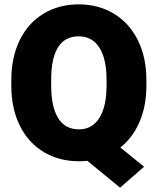

<svg xmlns="http://www.w3.org/2000/svg" viewBox="-20 -741 730 894"><path d="M540.5 -54.2 650.9 35.2 539.1 132.8 386.7 7.8Q369.6 9.8 347.7 9.8Q255.4 9.8 183.8 -33Q112.3 -75.7 72.5 -155.5Q32.7 -235.4 32.7 -342.3V-368.2Q32.7 -475.1 72.3 -554.9Q111.8 -634.8 183.1 -677.7Q254.4 -720.7 346.7 -720.7Q438 -720.7 509.5 -677.7Q581.1 -634.8 621.3 -554.9Q661.6 -475.1 661.6 -368.2V-342.3Q661.6 -247.6 629.9 -173.8Q598.1 -100.1 540.5 -54.2ZM347.7 -138.7Q409.2 -138.7 442.6 -191.9Q476.1 -245.1 476.1 -342.3V-369.1Q476.1 -467.8 442.4 -519.8Q408.7 -571.8 346.7 -571.8Q218.3 -571.8 218.3 -369.1V-342.3Q218.3 -243.7 250.7 -191.2Q283.2 -138.7 347.7 -138.7Z"/></svg>

Font: Heebo Black
Style: Regular
Weight: 900
Designer: Oded Ezer
Foundry: Meir Sadan
Version: Version 2.001; ttfautohint (v1.5.14-ce02) -l 8 -r 50 -G 200 